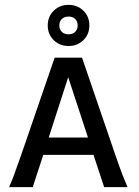

<svg xmlns="http://www.w3.org/2000/svg" viewBox="-20 -773 573 793"><path d="M17.6 0Q27.3 -22 37.8 -50Q48.3 -78.1 66.4 -129.9L205.6 -534.7H318.8L457.5 -129.9Q475.1 -78.6 486.1 -50.3Q497.1 -22 506.8 0H410.2L366.2 -133.3H158.7L115.2 0ZM181.2 -205.1H343.3L261.7 -454.1ZM263.2 -583Q226.6 -583 201.9 -607.2Q177.2 -631.3 177.2 -668Q177.2 -704.6 201.9 -728.8Q226.6 -752.9 263.2 -752.9Q299.8 -752.9 324.5 -728.8Q349.1 -704.6 349.1 -668Q349.1 -631.3 324.5 -607.2Q299.8 -583 263.2 -583ZM263.2 -631.3Q280.3 -631.3 290.5 -641.4Q300.8 -651.4 300.8 -668Q300.8 -684.6 290.5 -694.6Q280.3 -704.6 263.2 -704.6Q245.6 -704.6 235.4 -694.6Q225.1 -684.6 225.1 -668Q225.1 -651.4 235.4 -641.4Q245.6 -631.3 263.2 -631.3Z"/></svg>

Font: Harmattan SemiBold
Style: Regular
Weight: 600
Designer: George W. Nuss III and SIL International
Foundry: SIL International
Version: Version 4.000